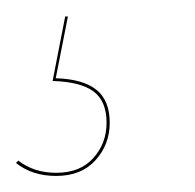

<svg xmlns="http://www.w3.org/2000/svg" viewBox="-52 -15 242 238"><path d="M32.2 5.4 17.1 82Q50.8 83 67.4 96.2Q84 109.4 84 137.2Q84 164.1 66.4 183.6Q48.8 203.1 17.6 203.1Q-12.2 203.1 -32.2 187L-29.3 184.1Q-9.8 199.2 17.6 199.2Q47.4 199.2 63.7 180.9Q80.1 162.6 80.1 137.2Q80.1 110.4 64 98.4Q47.9 86.4 13.2 85.4L28.8 5.4Z"/></svg>

Font: Fira Sans Compressed Four
Style: Italic
Weight: 100
Width: 3
Italic angle: -8°
Designer: Carrois Corporate & Edenspiekermann AG
Foundry: Carrois Corporate GbR & Edenspiekermann AG
Version: Version 4.203;PS 004.203;hotconv 1.0.88;makeotf.lib2.5.64775